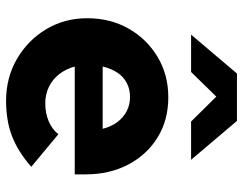

<svg xmlns="http://www.w3.org/2000/svg" viewBox="-104 -686 800 632"><g transform="rotate(90 296.0 -370.0)"><path d="M312 10Q236 10 174.5 -25.5Q113 -61 76.5 -121.5Q40 -182 40 -257Q40 -333 74 -393Q108 -453 167 -488.5Q226 -524 300 -524Q375 -524 432 -489Q489 -454 521.5 -392.5Q554 -331 554 -251V-216H199Q207 -187 224 -165Q241 -143 266 -131Q291 -119 320 -119Q352 -119 378.5 -130Q405 -141 422 -162L529 -73Q479 -29 428 -9.5Q377 10 312 10ZM199 -308H404Q397 -336 382 -356Q367 -376 346 -387Q325 -398 299 -398Q274 -398 253.5 -387.5Q233 -377 219.5 -357Q206 -337 199 -308ZM380 -599 298 -682 217 -599H94L222 -750H378L506 -599Z"/></g></svg>

Font: Red Hat Text
Style: Bold
Weight: 700
Designer: Pentagram, MCKL
Foundry: MCKL
Version: Version 1.030